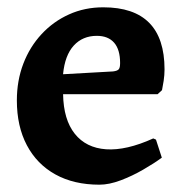

<svg xmlns="http://www.w3.org/2000/svg" viewBox="-20 -493 502 525"><path d="M251.9 12Q182.1 12 131.5 -16Q80.9 -44 53.5 -95.8Q26.1 -147.5 26.1 -218.5Q26.1 -272.6 43.8 -318.9Q61.5 -365.1 93.7 -399.7Q125.8 -434.3 168.7 -453.6Q211.5 -473 262.4 -473Q429.9 -473 429.9 -303.2Q429.9 -288 427.5 -271.9Q425 -255.9 423 -246.5L410.9 -235.4H152.5Q153.7 -165.8 184.5 -127.2Q215.3 -88.6 270.2 -84.8Q325.2 -81 399.1 -114.5L406.5 -111.2L422.5 -61.9Q401.6 -46.5 371.6 -29.2Q341.6 -11.8 310 0.1Q278.4 12 251.9 12ZM152.4 -290 289.2 -297.7Q301.1 -299.2 304.7 -303.6Q308.4 -307.9 308.4 -320.6Q308.4 -357.5 292.1 -376.2Q275.7 -395 244.8 -395Q206 -395 181.7 -368.4Q157.4 -341.9 152.4 -290Z"/></svg>

Font: Alegreya
Style: Regular
Weight: 400
Designer: Juan Pablo del Peral
Foundry: Huerta Tipografica
Version: Version 2.009